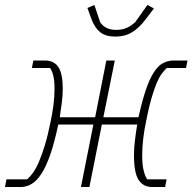

<svg xmlns="http://www.w3.org/2000/svg" viewBox="-30 -751 776 771"><path d="M-4 -31H79Q90 -40 102 -56.5Q114 -73 126 -100.5Q138 -128 150 -167.5Q162 -207 173 -261Q181 -299 185 -331.5Q189 -364 189 -396Q189 -427 184 -447Q179 -467 171 -478H98L104 -508H151Q187 -508 204.5 -481.5Q222 -455 222 -395Q222 -369 218.5 -340.5Q215 -312 210 -280H352L397 -508H431L385 -280H526Q541 -347 556 -391Q571 -435 588 -461Q605 -487 624.5 -497.5Q644 -508 668 -508H723L717 -478H640Q630 -469 619.5 -455Q609 -441 599 -417Q589 -393 578.5 -357.5Q568 -322 558 -271Q541 -191 541 -128Q541 -89 547 -65.5Q553 -42 561 -31H639L633 0H582Q545 0 526.5 -28.5Q508 -57 508 -129Q508 -156 512 -188.5Q516 -221 521 -251H379L329 0H295L345 -251H204Q189 -180 172.5 -132Q156 -84 137.5 -55Q119 -26 98 -13Q77 0 53 0H-10ZM434 -604Q394 -604 372 -622Q350 -640 337 -675L321 -719L349 -731L372 -662Q393 -631 436 -631Q459 -631 476.5 -638Q494 -645 513 -662L562 -731L588 -717L556 -675Q530 -640 501 -622Q472 -604 434 -604Z"/></svg>

Font: IBM Plex Sans ExtLt
Style: Italic
Weight: 200
Italic angle: -11°
Designer: Mike Abbink, Paul van der Laan, Pieter van Rosmalen
Foundry: Bold Monday
Version: Version 3.005